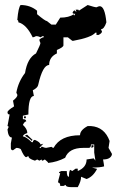

<svg xmlns="http://www.w3.org/2000/svg" viewBox="-20 -624 484 786"><path d="M298.3 142.1H271.5Q249 142.1 249 132.8L239.7 137.2H226.6Q226.6 123 217.3 123Q217.3 118.7 226.6 85.4Q221.7 85.4 221.7 80.6L231 76.2H253.4Q253.4 99.6 262.2 99.6Q262.2 78.6 267.1 71.3L275.9 76.2L289.6 66.4H298.3V76.2Q334.5 61 334.5 28.8L363.8 24.4L370.6 33.7L365.7 0.5V-32.7H352.5Q352.5 -18.6 343.3 -18.6H320.8Q262.2 -18.6 246.6 22Q214.4 39.1 177.2 43Q177.2 39.6 163.6 28.8L154.8 33.7Q150.4 33.7 150.4 28.8L141.1 33.7L132.3 28.8L123 33.7Q96.2 25.9 96.2 14.6L87.4 19.5Q79.1 19.5 64.9 -13.7Q56.6 -18.6 46.9 -18.6L33.2 -8.8Q24.4 -8.8 24.4 -18.6V-37.1L28.8 -61Q13.7 -61 10.7 -93.8L15.1 -103.5Q15.1 -107.9 10.7 -107.9L19.5 -155.3Q10.7 -155.3 10.7 -164.6Q10.7 -171.9 37.6 -188.5L33.2 -211.9Q51.3 -226.1 51.3 -235.4L46.9 -244.6Q54.7 -289.1 82.5 -325.2Q92.3 -386.7 127.4 -405.3Q145.5 -441.4 145.5 -447.8Q141.1 -457 141.1 -461.9Q151.9 -471.2 158.7 -471.2V-476.1H154.3L145.5 -471.2Q137.7 -476.1 127.4 -476.1Q118.7 -471.2 113.8 -471.2Q88.4 -523.9 55.2 -532.7Q55.2 -542 50.8 -542Q55.2 -594.2 64.5 -603.5Q103.5 -603.5 131.8 -580.1V-565.9Q165.5 -537.6 172.4 -537.6L190.4 -523.4H208.5L226.6 -551.8Q262.2 -551.8 282.2 -565.9L281.7 -563.5Q281.7 -561 284.7 -561L288.1 -567.4Q277.3 -567.4 277.3 -571.8Q277.3 -575.7 284.2 -582L293 -574.7L289.6 -584.5H298.3Q302.7 -584.5 302.7 -580.1L338.9 -603.5Q367.7 -594.2 375 -594.2Q383.8 -598.6 388.2 -598.6Q409.2 -598.6 415.5 -532.7Q406.2 -504.4 393.1 -504.4L397.5 -495.1Q397.5 -488.3 383.8 -481H375V-490.2H370.6Q353 -470.2 280.3 -457H275.9L257.8 -471.2H239.7V-438.5Q239.7 -430.7 212.9 -419.4V-405.3Q181.2 -390.6 181.2 -357.9Q154.8 -357.9 136.7 -277.8Q135.3 -265.1 114.3 -254.4L118.7 -231Q96.2 -231 96.2 -155.3L73.7 -150.4V-136.2Q87.4 -136.2 87.4 -127Q80.6 -127 73.7 -112.8Q91.8 -96.2 91.8 -79.6Q73.7 -72.8 73.7 -65.4Q85.4 -65.4 109.9 -42H114.3Q115.7 -51.3 123 -51.3Q143.6 -42.5 146 -32.7L157.2 -35.6L141.1 -18.6L146 -17.6L150.4 -23.9Q163.6 -18.6 168.5 -18.6L190.9 -22.9Q194.8 -18.6 199.2 -18.6Q227.5 -70.3 307.6 -70.3Q307.6 -91.3 338.9 -107.9H352.5Q407.7 -104 428.7 -46.9L424.3 -18.6L438 5.4V9.8Q431.6 28.8 401.9 28.8Q406.2 52.2 406.2 57.1Q390.1 62 356.9 62L377.4 67.4Q361.3 99.1 334.5 108.9L312 99.6Q312 117.7 298.3 142.1ZM85.9 -140.1H78.1V-147.5H85.9ZM110.8 -46.4Q100.6 -57.6 81.5 -68.4L90.8 -72.8L113.8 -50.8L110.8 -49.8ZM354.5 -18.1V-29.3L362.3 -29.8L362.8 -22.9Z"/></svg>

Font: Truetypewriter PolyglOTT
Style: Regular
Weight: 400
Designer: Sergey Beatoff a.k.a. Sam_T
Version: Version 3.76